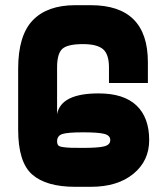

<svg xmlns="http://www.w3.org/2000/svg" viewBox="-20 -720 640 740"><path d="M270 0H300V-150Q266 -150 252 -150.5Q238 -151 223 -153Q208 -155 204 -160.5Q200 -166 200 -175V-450H50V-220Q50 -95 104 -47.5Q158 0 270 0ZM360 -360Q215 -360 200 -280V-175Q200 -197 220.5 -203.5Q241 -210 300 -210Q359 -210 382 -204Q405 -198 405 -180Q405 -162 382 -156Q359 -150 300 -150V0H330Q433 0 494 -50Q555 -100 555 -180Q555 -267 506 -313.5Q457 -360 360 -360ZM330 -700H300V-550Q354 -550 377 -530.5Q400 -511 400 -460V-400H550V-480Q550 -700 330 -700ZM50 -455V-390H200V-460Q200 -513 220 -531.5Q240 -550 300 -550V-700H270Q162 -700 106 -641.5Q50 -583 50 -455Z"/></svg>

Font: Millimetre
Style: Bold
Weight: 800
Designer: Jérémy Landes
Version: Version 1.0